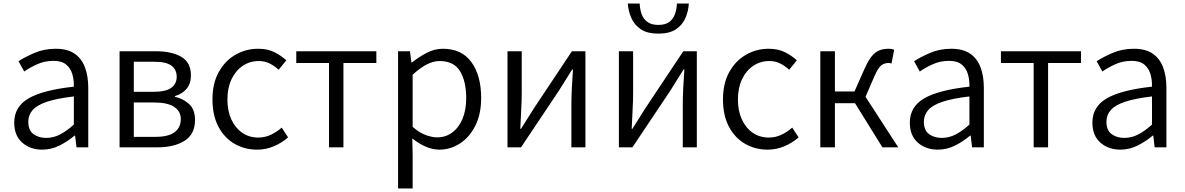

<svg xmlns="http://www.w3.org/2000/svg" viewBox="-20 -828 6657 1079"><path d="M217 13Q150 13 105 -26.5Q60 -66 60 -139Q60 -228 140.5 -275Q221 -322 395 -341Q396 -378 386.5 -411Q377 -444 352 -465Q327 -486 280 -486Q231 -486 189 -467Q147 -448 116 -426L84 -484Q119 -507 173.5 -530.5Q228 -554 293 -554Q359 -554 399 -526.5Q439 -499 457.5 -449.5Q476 -400 476 -335V0H410L402 -66H399Q360 -33 314 -10Q268 13 217 13ZM239 -53Q280 -53 317 -72Q354 -91 395 -128V-286Q300 -275 243.5 -256Q187 -237 163 -209Q139 -181 139 -144Q139 -95 168.5 -74Q198 -53 239 -53Z M652 0V-540H856Q945 -540 999 -508.5Q1053 -477 1053 -404Q1053 -358 1028.5 -329Q1004 -300 963 -288V-284Q1009 -274 1042.5 -243.5Q1076 -213 1076 -154Q1076 -74 1017.5 -37Q959 0 865 0ZM732 -312H841Q912 -312 942.5 -334.5Q973 -357 973 -396Q973 -437 943.5 -459Q914 -481 847 -481H732ZM732 -59H855Q926 -59 961 -85Q996 -111 996 -159Q996 -203 958.5 -227.5Q921 -252 848 -252H732Z M1425 13Q1354 13 1297 -20.5Q1240 -54 1207 -117Q1174 -180 1174 -269Q1174 -360 1209.5 -423.5Q1245 -487 1303.5 -520.5Q1362 -554 1431 -554Q1484 -554 1522.5 -534.5Q1561 -515 1589 -489L1546 -436Q1522 -458 1495 -471.5Q1468 -485 1434 -485Q1384 -485 1344 -458Q1304 -431 1281 -382.5Q1258 -334 1258 -269Q1258 -205 1280 -157Q1302 -109 1341 -82Q1380 -55 1432 -55Q1470 -55 1504 -71.5Q1538 -88 1563 -111L1599 -56Q1564 -25 1519 -6Q1474 13 1425 13Z M1829 0V-474H1645V-540H2095V-474H1910V0Z M2217 231V-540H2284L2292 -477H2295Q2333 -507 2377 -530.5Q2421 -554 2469 -554Q2575 -554 2629.5 -478.5Q2684 -403 2684 -278Q2684 -186 2651 -121Q2618 -56 2564.5 -21.5Q2511 13 2449 13Q2412 13 2373.5 -3.5Q2335 -20 2297 -50L2299 45V231ZM2437 -56Q2484 -56 2521 -83Q2558 -110 2579 -159.5Q2600 -209 2600 -277Q2600 -370 2565.5 -427.5Q2531 -485 2450 -485Q2415 -485 2377.5 -465.5Q2340 -446 2299 -408V-115Q2337 -82 2373 -69Q2409 -56 2437 -56Z M2832 0V-540H2912V-304Q2912 -261 2909 -209Q2906 -157 2904 -104H2908Q2924 -129 2944.5 -162Q2965 -195 2981 -220L3194 -540H3270V0H3191V-236Q3191 -280 3193.5 -332Q3196 -384 3200 -437H3195Q3179 -412 3158.5 -378.5Q3138 -345 3122 -320L2908 0Z M3458 0V-540H3538V-304Q3538 -261 3535 -209Q3532 -157 3530 -104H3534Q3550 -129 3570.5 -162Q3591 -195 3607 -220L3820 -540H3896V0H3817V-236Q3817 -280 3819.5 -332Q3822 -384 3826 -437H3821Q3805 -412 3784.5 -378.5Q3764 -345 3748 -320L3534 0ZM3680 -639Q3617 -639 3580.5 -664Q3544 -689 3527.5 -728Q3511 -767 3508 -808H3575Q3576 -776 3586 -748.5Q3596 -721 3618.5 -704.5Q3641 -688 3680 -688Q3719 -688 3741 -704.5Q3763 -721 3773 -748.5Q3783 -776 3784 -808H3851Q3849 -767 3832.5 -728Q3816 -689 3779.5 -664Q3743 -639 3680 -639Z M4294 13Q4223 13 4166 -20.5Q4109 -54 4076 -117Q4043 -180 4043 -269Q4043 -360 4078.5 -423.5Q4114 -487 4172.5 -520.5Q4231 -554 4300 -554Q4353 -554 4391.5 -534.5Q4430 -515 4458 -489L4415 -436Q4391 -458 4364 -471.5Q4337 -485 4303 -485Q4253 -485 4213 -458Q4173 -431 4150 -382.5Q4127 -334 4127 -269Q4127 -205 4149 -157Q4171 -109 4210 -82Q4249 -55 4301 -55Q4339 -55 4373 -71.5Q4407 -88 4432 -111L4468 -56Q4433 -25 4388 -6Q4343 13 4294 13Z M4590 0V-540H4672V-314H4782L4837 -438Q4859 -488 4879.5 -512.5Q4900 -537 4923 -545.5Q4946 -554 4974 -554Q4995 -554 5005 -548L4990 -471Q4981 -474 4972 -474Q4951 -474 4933 -461Q4915 -448 4893 -397L4844 -284L5028 0H4939L4785 -248H4672V0Z M5250 13Q5183 13 5138 -26.5Q5093 -66 5093 -139Q5093 -228 5173.5 -275Q5254 -322 5428 -341Q5429 -378 5419.5 -411Q5410 -444 5385 -465Q5360 -486 5313 -486Q5264 -486 5222 -467Q5180 -448 5149 -426L5117 -484Q5152 -507 5206.5 -530.5Q5261 -554 5326 -554Q5392 -554 5432 -526.5Q5472 -499 5490.5 -449.5Q5509 -400 5509 -335V0H5443L5435 -66H5432Q5393 -33 5347 -10Q5301 13 5250 13ZM5272 -53Q5313 -53 5350 -72Q5387 -91 5428 -128V-286Q5333 -275 5276.5 -256Q5220 -237 5196 -209Q5172 -181 5172 -144Q5172 -95 5201.5 -74Q5231 -53 5272 -53Z M5789 0V-474H5605V-540H6055V-474H5870V0Z M6276 13Q6209 13 6164 -26.5Q6119 -66 6119 -139Q6119 -228 6199.5 -275Q6280 -322 6454 -341Q6455 -378 6445.5 -411Q6436 -444 6411 -465Q6386 -486 6339 -486Q6290 -486 6248 -467Q6206 -448 6175 -426L6143 -484Q6178 -507 6232.5 -530.5Q6287 -554 6352 -554Q6418 -554 6458 -526.5Q6498 -499 6516.5 -449.5Q6535 -400 6535 -335V0H6469L6461 -66H6458Q6419 -33 6373 -10Q6327 13 6276 13ZM6298 -53Q6339 -53 6376 -72Q6413 -91 6454 -128V-286Q6359 -275 6302.5 -256Q6246 -237 6222 -209Q6198 -181 6198 -144Q6198 -95 6227.5 -74Q6257 -53 6298 -53Z"/></svg>

Font: Source Han Sans SC Normal
Style: Regular
Weight: 350
Designer: Ryoko NISHIZUKA 西塚涼子 (kana, bopomofo & ideographs); Paul D. Hunt (Latin, Greek & Cyrillic); Sandoll Communications 산돌커뮤니
Foundry: Adobe
Version: Version 2.004;hotconv 1.0.118;makeotfexe 2.5.65603